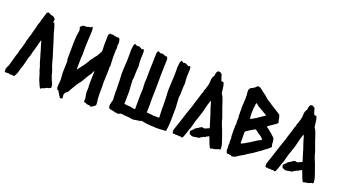

<svg xmlns="http://www.w3.org/2000/svg" viewBox="-73 -1326 3461 1949"><g transform="rotate(20 1657.5 -351.0)"><path d="M-5.9 -4.9H17.6C26.4 -3.9 33.2 -4.9 38.1 -5.9C41 -4.9 43 -3.9 44.9 -2.9C45.9 -2 47.9 -1 50.8 0C54.7 -2 58.6 -2.9 62.5 -2.9C68.4 -2.9 73.2 -2 76.2 1C83 -2 86.9 -2.9 87.9 -1C88.9 1 89.8 2 92.8 2C96.7 1 99.6 -2 101.6 -6.8C103.5 -10.7 105.5 -14.6 107.4 -17.6C115.2 -29.3 121.1 -43.9 124 -56.6C127 -69.3 129.9 -83 134.8 -96.7L147.5 -134.8L163.1 -193.4L167 -212.9C168.9 -221.7 177.7 -244.1 181.6 -252.9L190.4 -294.9C191.4 -299.8 193.4 -304.7 195.3 -309.6C197.3 -314.5 199.2 -319.3 200.2 -324.2L218.8 -395.5C222.7 -408.2 226.6 -420.9 229.5 -433.6C232.4 -431.6 234.4 -427.7 235.4 -422.9C236.3 -418 237.3 -413.1 239.3 -410.2C240.2 -402.3 243.2 -393.6 246.1 -384.8C249 -376 251 -368.2 253.9 -359.4L259.8 -341.8C260.7 -337.9 262.7 -334 263.7 -330.1C264.6 -325.2 264.6 -321.3 266.6 -316.4L283.2 -261.7C286.1 -252.9 288.1 -244.1 290 -235.4C292 -226.6 294.9 -217.8 297.9 -210C302.7 -198.2 309.6 -180.7 312.5 -168.9L317.4 -147.5C319.3 -140.6 322.3 -133.8 324.2 -127.9C325.2 -125 328.1 -121.1 329.1 -117.2L341.8 -73.2C346.7 -55.7 355.5 -32.2 364.3 -15.6C369.1 -6.8 372.1 2 376 10.7C378.9 17.6 380.9 21.5 382.8 23.4L388.7 29.3C397.5 29.3 402.3 25.4 405.3 17.6C412.1 18.6 418.9 16.6 425.8 13.7C432.6 10.7 436.5 8.8 437.5 5.9C442.4 4.9 446.3 3.9 447.3 2C448.2 0 450.2 -1 453.1 -2L463.9 -1C466.8 -3.9 471.7 -5.9 479.5 -8.8C486.3 -11.7 491.2 -14.6 492.2 -17.6C491.2 -20.5 490.2 -24.4 490.2 -27.3C491.2 -31.2 491.2 -35.2 491.2 -40C489.3 -50.8 476.6 -80.1 470.7 -88.9C468.8 -91.8 467.8 -95.7 466.8 -99.6L460 -118.2L456.1 -125C456.1 -127.9 455.1 -131.8 454.1 -134.8L450.2 -145.5C450.2 -149.4 450.2 -152.3 449.2 -154.3L448.2 -158.2C440.4 -190.4 425.8 -215.8 418.9 -242.2L397.5 -320.3C394.5 -328.1 390.6 -337.9 387.7 -349.6C384.8 -361.3 379.9 -375 375 -391.6C370.1 -409.2 364.3 -425.8 359.4 -442.4C353.5 -460.9 349.6 -476.6 344.7 -491.2C339.8 -506.8 334 -519.5 331.1 -530.3C328.1 -541 326.2 -547.9 325.2 -548.8C323.2 -559.6 320.3 -571.3 316.4 -583C312.5 -593.8 309.6 -605.5 306.6 -618.2C303.7 -622.1 301.8 -627 300.8 -631.8C299.8 -636.7 298.8 -640.6 295.9 -645.5C291 -644.5 286.1 -646.5 283.2 -649.4C282.2 -654.3 284.2 -659.2 285.2 -664.1C286.1 -668.9 287.1 -673.8 287.1 -678.7C284.2 -685.5 281.2 -690.4 277.3 -692.4C273.4 -694.3 270.5 -697.3 269.5 -702.1C264.6 -701.2 262.7 -701.2 259.8 -704.1C256.8 -707 254.9 -708 252 -708C244.1 -706.1 239.3 -707 238.3 -711.9C234.4 -710.9 231.4 -710.9 230.5 -713.9C229.5 -715.8 227.5 -716.8 226.6 -717.8C221.7 -717.8 216.8 -717.8 213.9 -720.7C210.9 -723.6 208 -724.6 204.1 -725.6L189.5 -715.8C185.5 -705.1 181.6 -694.3 178.7 -683.6L168.9 -650.4C168 -645.5 166 -640.6 164.1 -635.7C161.1 -628.9 158.2 -621.1 158.2 -613.3L157.2 -605.5L149.4 -585.9C143.6 -571.3 140.6 -556.6 137.7 -542L120.1 -476.6C118.2 -467.8 116.2 -458 113.3 -447.3C110.4 -437.5 107.4 -428.7 103.5 -420.9C102.5 -410.2 99.6 -400.4 95.7 -391.6C90.8 -381.8 88.9 -372.1 88.9 -362.3C85.9 -351.6 84 -341.8 81.1 -331.1C78.1 -320.3 74.2 -310.5 72.3 -299.8C71.3 -294.9 69.3 -290 67.4 -285.2L62.5 -271.5C60.5 -265.6 58.6 -259.8 57.6 -252.9L53.7 -233.4L42 -199.2L13.7 -97.7C10.7 -85 5.9 -73.2 -1 -62.5C-2.9 -59.6 -4.9 -55.7 -5.9 -51.8C-6.8 -46.9 -7.8 -43 -9.8 -39.1C-8.8 -34.2 -7.8 -28.3 -8.8 -21.5C-9.8 -14.6 -8.8 -8.8 -5.9 -4.9Z M547.9 -341.8C547.9 -336.9 548.8 -333 551.8 -330.1V-317.4C551.8 -283.2 550.8 -249 548.8 -214.8C547.9 -200.2 548.8 -184.6 550.8 -169.9C552.7 -155.3 553.7 -139.6 553.7 -124C553.7 -109.4 552.7 -95.7 550.8 -82C548.8 -68.4 547.9 -54.7 547.9 -40C550.8 -34.2 552.7 -29.3 553.7 -26.4C554.7 -23.4 554.7 -19.5 557.6 -17.6C559.6 -16.6 561.5 -15.6 564.5 -16.6C566.4 -17.6 568.4 -16.6 569.3 -14.6C571.3 -10.7 575.2 -5.9 576.2 -1C577.1 3.9 581.1 8.8 585.9 11.7C586.9 20.5 590.8 26.4 596.7 32.2C601.6 37.1 605.5 43.9 608.4 51.8C616.2 52.7 621.1 51.8 624 50.8L633.8 46.9C634.8 36.1 633.8 27.3 632.8 22.5C631.8 17.6 631.8 12.7 631.8 7.8C631.8 1 633.8 -3.9 636.7 -6.8C639.6 -9.8 642.6 -14.6 643.6 -19.5C650.4 -24.4 655.3 -28.3 658.2 -29.3C661.1 -30.3 663.1 -32.2 665 -35.2C668.9 -40 671.9 -45.9 674.8 -51.8C677.7 -57.6 680.7 -63.5 683.6 -68.4L710.9 -114.3C718.8 -127.9 737.3 -157.2 749 -168.9C752 -171.9 753.9 -174.8 755.9 -177.7C767.6 -195.3 777.3 -212.9 787.1 -231.4C796.9 -250 809.6 -266.6 821.3 -283.2C826.2 -290 830.1 -296.9 833 -305.7C835.9 -313.5 839.8 -320.3 844.7 -326.2C845.7 -323.2 845.7 -319.3 845.7 -315.4V-304.7C845.7 -282.2 844.7 -260.7 843.8 -239.3C842.8 -217.8 842.8 -195.3 842.8 -172.9C842.8 -168 842.8 -164.1 843.8 -161.1C844.7 -157.2 845.7 -153.3 845.7 -148.4C845.7 -141.6 844.7 -135.7 844.7 -129.9L843.8 -112.3V-91.8L845.7 -72.3C846.7 -63.5 848.6 -55.7 850.6 -48.8C852.5 -41 853.5 -33.2 853.5 -25.4C853.5 -20.5 853.5 -16.6 852.5 -12.7C851.6 -8.8 850.6 -4.9 850.6 -2C855.5 4.9 860.4 8.8 867.2 8.8C874 8.8 879.9 11.7 884.8 16.6C888.7 15.6 891.6 16.6 894.5 17.6C896.5 18.6 898.4 19.5 900.4 19.5C903.3 19.5 905.3 19.5 906.2 18.6C908.2 17.6 910.2 17.6 912.1 17.6C915 17.6 918.9 19.5 921.9 22.5C924.8 25.4 928.7 27.3 931.6 27.3C938.5 27.3 979.5 1 979.5 -4.9C980.5 -7.8 980.5 -12.7 980.5 -18.6C980.5 -26.4 980.5 -34.2 979.5 -42L975.6 -64.5C973.6 -86.9 972.7 -108.4 972.7 -130.9V-223.6L971.7 -251C971.7 -272.5 973.6 -293.9 974.6 -316.4C975.6 -337.9 976.6 -359.4 976.6 -380.9C976.6 -392.6 976.6 -404.3 975.6 -416C976.6 -419.9 977.5 -423.8 980.5 -426.8C979.5 -429.7 978.5 -436.5 978.5 -447.3C976.6 -469.7 975.6 -492.2 975.6 -514.6V-537.1L976.6 -593.8V-602.5L977.5 -603.5C979.5 -610.4 980.5 -617.2 980.5 -624C980.5 -627.9 979.5 -631.8 978.5 -635.7L977.5 -636.7V-660.2L978.5 -662.1C980.5 -667 980.5 -672.9 980.5 -677.7C980.5 -682.6 979.5 -687.5 978.5 -692.4C977.5 -697.3 976.6 -702.1 976.6 -707L974.6 -708L972.7 -719.7C968.8 -724.6 963.9 -726.6 959 -727.5C953.1 -727.5 945.3 -727.5 935.5 -726.6C934.6 -727.5 933.6 -728.5 931.6 -729.5C929.7 -730.5 924.8 -730.5 917 -729.5L914.1 -732.4C913.1 -733.4 909.2 -734.4 902.3 -733.4C901.4 -736.3 898.4 -737.3 894.5 -736.3C890.6 -735.4 885.7 -735.4 880.9 -734.4C877.9 -734.4 876 -735.4 874 -736.3C872.1 -737.3 869.1 -738.3 866.2 -738.3C861.3 -733.4 850.6 -720.7 850.6 -712.9C850.6 -688.5 849.6 -664.1 848.6 -638.7C847.7 -614.3 847.7 -586.9 850.6 -557.6C849.6 -552.7 848.6 -547.9 849.6 -543.9V-540L842.8 -527.3C833 -508.8 825.2 -492.2 815.4 -478.5C810.5 -471.7 804.7 -465.8 798.8 -459C793 -452.1 788.1 -445.3 785.2 -436.5C780.3 -433.6 775.4 -428.7 772.5 -423.8L763.7 -408.2C737.3 -362.3 705.1 -319.3 671.9 -278.3C670.9 -283.2 670.9 -287.1 670.9 -292V-304.7L671.9 -392.6V-407.2L673.8 -421.9C675.8 -438.5 675.8 -455.1 674.8 -471.7C673.8 -488.3 673.8 -504.9 674.8 -521.5C675.8 -539.1 676.8 -556.6 676.8 -575.2C677.7 -593.8 678.7 -611.3 679.7 -629.9L682.6 -696.3C682.6 -710 681.6 -722.7 678.7 -733.4L674.8 -737.3C672.9 -739.3 670.9 -738.3 668 -738.3C664.1 -738.3 661.1 -735.4 660.2 -728.5C649.4 -729.5 641.6 -729.5 636.7 -726.6C630.9 -723.6 625 -722.7 619.1 -720.7C616.2 -719.7 612.3 -719.7 608.4 -720.7H597.7C579.1 -720.7 575.2 -717.8 562.5 -705.1L557.6 -700.2C554.7 -697.3 553.7 -695.3 553.7 -693.4C553.7 -688.5 554.7 -683.6 557.6 -679.7C560.5 -675.8 561.5 -669.9 561.5 -663.1C561.5 -652.3 560.5 -641.6 557.6 -630.9C554.7 -620.1 553.7 -608.4 552.7 -597.7C548.8 -557.6 547.9 -516.6 547.9 -476.6C546.9 -436.5 546.9 -395.5 546.9 -355.5C546.9 -350.6 546.9 -345.7 547.9 -341.8Z M1110.4 -58.6 1109.4 -49.8C1109.4 -46.9 1109.4 -43.9 1110.4 -41L1109.4 -33.2C1114.3 -30.3 1115.2 -23.4 1119.1 -19.5L1126 -18.6C1129.9 -18.6 1135.7 -12.7 1143.6 -11.7C1145.5 -12.7 1148.4 -12.7 1151.4 -12.7C1154.3 -10.7 1158.2 -9.8 1163.1 -9.8C1169.9 -9.8 1175.8 -7.8 1178.7 -2.9L1187.5 -3.9L1192.4 -2.9L1199.2 -3.9C1202.1 -3.9 1201.2 0 1205.1 0C1221.7 0 1231.4 -2 1234.4 -4.9V-8.8L1235.4 -10.7C1286.1 -10.7 1279.3 -7.8 1282.2 -7.8C1298.8 -7.8 1313.5 -3.9 1330.1 -3.9C1341.8 -3.9 1357.4 2.9 1373 2.9C1387.7 2.9 1404.3 1 1422.9 -3.9L1433.6 -4.9C1442.4 -4.9 1449.2 -6.8 1454.1 -8.8L1462.9 -12.7H1470.7C1479.5 -12.7 1489.3 -11.7 1498 -8.8C1518.6 -4.9 1534.2 -2.9 1543.9 -2.9H1549.8C1558.6 -2.9 1567.4 -2 1575.2 1C1577.1 0 1580.1 0 1585 0C1605.5 0 1619.1 2.9 1635.7 2.9C1637.7 2.9 1639.6 2.9 1640.6 2H1649.4L1653.3 2.9C1666 2.9 1677.7 0 1702.1 0L1703.1 -2C1704.1 -1 1705.1 0 1707 0C1723.6 0 1733.4 -2 1736.3 -4.9C1749 -74.2 1748 -146.5 1748 -216.8L1749 -253.9C1749 -274.4 1746.1 -283.2 1746.1 -294.9C1746.1 -317.4 1742.2 -341.8 1742.2 -364.3V-370.1C1745.1 -387.7 1747.1 -405.3 1747.1 -423.8V-439.5C1747.1 -467.8 1749 -495.1 1752 -522.5C1749 -546.9 1747.1 -571.3 1747.1 -593.8C1747.1 -621.1 1748 -648.4 1750 -675.8C1747.1 -683.6 1749 -694.3 1745.1 -701.2C1740.2 -702.1 1737.3 -703.1 1734.4 -703.1C1731.4 -703.1 1728.5 -700.2 1723.6 -697.3C1718.8 -698.2 1715.8 -703.1 1712.9 -706.1C1702.1 -706.1 1694.3 -715.8 1689.5 -715.8L1684.6 -714.8L1679.7 -715.8C1672.9 -715.8 1669.9 -714.8 1669.9 -713.9V-712.9C1669.9 -711.9 1668.9 -710.9 1668 -710.9C1663.1 -710.9 1662.1 -716.8 1657.2 -719.7C1652.3 -722.7 1645.5 -721.7 1638.7 -724.6C1631.8 -717.8 1635.7 -710 1628.9 -703.1C1626 -684.6 1627 -668 1623 -649.4L1624 -618.2C1624 -580.1 1624 -553.7 1623 -540C1622.1 -529.3 1621.1 -519.5 1621.1 -508.8C1618.2 -461.9 1616.2 -422.9 1616.2 -392.6C1616.2 -360.4 1621.1 -339.8 1621.1 -264.6L1622.1 -231.4C1622.1 -222.7 1622.1 -213.9 1621.1 -205.1C1621.1 -150.4 1625 -140.6 1625 -122.1L1624 -104.5H1561.5C1554.7 -104.5 1550.8 -107.4 1547.9 -107.4C1531.2 -107.4 1515.6 -111.3 1499 -111.3L1488.3 -112.3C1489.3 -138.7 1490.2 -168.9 1490.2 -201.2L1489.3 -238.3L1490.2 -246.1L1489.3 -251C1489.3 -275.4 1490.2 -299.8 1491.2 -324.2C1492.2 -348.6 1493.2 -416 1493.2 -527.3C1493.2 -583 1498 -637.7 1498 -692.4C1498 -695.3 1496.1 -698.2 1493.2 -703.1C1492.2 -708 1490.2 -712.9 1487.3 -715.8H1483.4C1478.5 -715.8 1474.6 -714.8 1470.7 -712.9C1465.8 -712.9 1464.8 -716.8 1460.9 -719.7C1450.2 -719.7 1445.3 -727.5 1436.5 -727.5C1428.7 -727.5 1421.9 -724.6 1413.1 -724.6C1410.2 -724.6 1404.3 -731.4 1400.4 -732.4C1395.5 -732.4 1390.6 -735.4 1383.8 -735.4C1380.9 -733.4 1379.9 -730.5 1379.9 -726.6V-723.6C1379.9 -718.8 1377.9 -714.8 1373 -713.9L1374 -703.1C1374 -669.9 1373 -640.6 1372.1 -615.2C1370.1 -569.3 1369.1 -538.1 1369.1 -521.5V-505.9C1369.1 -467.8 1369.1 -447.3 1368.2 -443.4L1369.1 -436.5L1365.2 -389.6C1365.2 -363.3 1369.1 -339.8 1369.1 -319.3L1368.2 -298.8C1366.2 -296.9 1365.2 -246.1 1365.2 -147.5V-102.5H1359.4C1352.5 -102.5 1346.7 -103.5 1339.8 -104.5C1323.2 -109.4 1302.7 -112.3 1285.2 -112.3H1280.3C1271.5 -112.3 1263.7 -113.3 1254.9 -116.2C1252 -115.2 1249 -115.2 1245.1 -115.2L1247.1 -253.9C1247.1 -274.4 1244.1 -283.2 1244.1 -294.9C1244.1 -317.4 1240.2 -341.8 1240.2 -364.3V-370.1C1243.2 -387.7 1245.1 -405.3 1245.1 -423.8V-439.5C1245.1 -467.8 1247.1 -495.1 1250 -522.5C1247.1 -546.9 1246.1 -571.3 1245.1 -593.8C1245.1 -621.1 1246.1 -648.4 1248 -675.8C1245.1 -683.6 1247.1 -694.3 1243.2 -701.2C1238.3 -702.1 1235.4 -703.1 1232.4 -703.1C1229.5 -703.1 1226.6 -700.2 1221.7 -697.3C1216.8 -698.2 1213.9 -703.1 1210.9 -706.1C1200.2 -706.1 1192.4 -715.8 1187.5 -715.8L1182.6 -714.8L1177.7 -715.8C1170.9 -715.8 1168 -714.8 1168 -713.9V-712.9C1168 -711.9 1167 -710.9 1166 -710.9C1161.1 -710.9 1160.2 -716.8 1155.3 -719.7C1150.4 -722.7 1143.6 -721.7 1136.7 -724.6C1129.9 -717.8 1133.8 -710 1127 -703.1C1124 -684.6 1125 -668 1121.1 -649.4L1122.1 -618.2C1122.1 -580.1 1122.1 -553.7 1121.1 -540C1120.1 -529.3 1119.1 -519.5 1119.1 -508.8C1116.2 -461.9 1114.3 -422.9 1114.3 -392.6C1114.3 -360.4 1119.1 -339.8 1119.1 -264.6L1120.1 -231.4C1120.1 -222.7 1120.1 -213.9 1119.1 -205.1C1119.1 -150.4 1123 -140.6 1123 -122.1C1123 -102.5 1120.1 -102.5 1117.2 -95.7C1117.2 -86.9 1113.3 -81.1 1113.3 -73.2L1108.4 -63.5C1108.4 -60.5 1110.4 -62.5 1110.4 -58.6Z M1802.7 -37.1C1803.7 -34.2 1804.7 -29.3 1804.7 -22.5C1804.7 -15.6 1804.7 -10.7 1805.7 -5.9C1808.6 -2.9 1814.5 -2 1818.4 -2C1822.3 -2 1826.2 -2.9 1830.1 -3.9C1835 -1 1840.8 1 1845.7 1C1850.6 1 1854.5 -1 1859.4 -3.9C1863.3 1 1873 0 1879.9 2.9C1883.8 0 1887.7 -2 1892.6 -2C1897.5 -2 1894.5 5.9 1905.3 5.9C1910.2 5.9 1914.1 1 1918.9 -2C1937.5 -42 1946.3 -85.9 1964.8 -127.9C1964.8 -142.6 1974.6 -157.2 1979.5 -188.5C1992.2 -228.5 2007.8 -268.6 2019.5 -308.6C2026.4 -332 2031.2 -356.4 2037.1 -378.9C2040 -389.6 2042 -402.3 2046.9 -413.1C2049.8 -419.9 2050.8 -422.9 2051.8 -429.7C2054.7 -432.6 2051.8 -430.7 2058.6 -446.3L2067.4 -425.8C2080.1 -371.1 2102.5 -320.3 2117.2 -265.6C2121.1 -251 2127.9 -235.4 2130.9 -218.8C2137.7 -210 2138.7 -192.4 2142.6 -181.6C2131.8 -170.9 2113.3 -171.9 2102.5 -161.1C2097.7 -161.1 2093.8 -160.2 2088.9 -160.2C2082 -160.2 2076.2 -161.1 2071.3 -164.1C2069.3 -162.1 2065.4 -161.1 2058.6 -162.1C2054.7 -159.2 2054.7 -156.2 2043.9 -152.3C2040 -147.5 2023.4 -135.7 2016.6 -135.7C2013.7 -128.9 2009.8 -129.9 2002.9 -127L1994.1 -112.3C1982.4 -109.4 1985.4 -98.6 1968.8 -90.8C1965.8 -87.9 1965.8 -77.1 1965.8 -73.2C1970.7 -70.3 1972.7 -63.5 1971.7 -54.7C1982.4 -54.7 1982.4 -48.8 2002.9 -42C2021.5 -42 2039.1 -45.9 2057.6 -49.8C2072.3 -45.9 2082 -54.7 2092.8 -65.4C2103.5 -66.4 2108.4 -71.3 2115.2 -78.1C2126 -77.1 2127.9 -80.1 2135.7 -83C2138.7 -86.9 2133.8 -91.8 2149.4 -91.8C2153.3 -96.7 2160.2 -99.6 2168 -102.5C2174.8 -87.9 2177.7 -74.2 2184.6 -59.6C2191.4 -39.1 2203.1 -8.8 2214.8 10.7C2221.7 9.8 2227.5 9.8 2233.4 7.8C2236.3 6.8 2237.3 1 2249 4.9C2257.8 4.9 2258.8 0 2274.4 0C2278.3 0 2280.3 -3.9 2284.2 -4.9C2289.1 -7.8 2294.9 -9.8 2301.8 -12.7C2308.6 -9.8 2317.4 -9.8 2322.3 -22.5C2321.3 -34.2 2318.4 -44.9 2318.4 -55.7C2318.4 -67.4 2274.4 -191.4 2266.6 -210C2255.9 -236.3 2244.1 -261.7 2236.3 -288.1C2232.4 -300.8 2230.5 -315.4 2225.6 -328.1C2212.9 -362.3 2200.2 -395.5 2188.5 -429.7C2188.5 -432.6 2187.5 -433.6 2183.6 -446.3C2168.9 -484.4 2162.1 -522.5 2137.7 -554.7C2130.9 -590.8 2131.8 -630.9 2117.2 -665C2110.4 -668 2110.4 -668 2090.8 -670.9C2082 -693.4 2076.2 -715.8 2069.3 -739.3L2067.4 -740.2C2060.5 -740.2 2055.7 -744.1 2050.8 -752.9C2043 -752 2035.2 -752.9 2027.3 -753.9C2024.4 -747.1 2012.7 -742.2 2012.7 -735.4C2012.7 -730.5 2017.6 -725.6 2005.9 -718.8C2005.9 -710 2010.7 -703.1 2003.9 -692.4C2002.9 -688.5 1999 -685.5 1996.1 -682.6C1996.1 -675.8 1994.1 -675.8 1991.2 -670.9C1984.4 -652.3 1987.3 -622.1 1983.4 -601.6C1980.5 -585.9 1975.6 -566.4 1968.8 -550.8C1967.8 -540 1964.8 -531.2 1956.1 -518.6L1957 -505.9C1954.1 -499 1954.1 -494.1 1949.2 -490.2C1940.4 -456.1 1928.7 -421.9 1918 -387.7C1911.1 -372.1 1908.2 -356.4 1903.3 -337.9C1892.6 -305.7 1881.8 -274.4 1870.1 -242.2C1847.7 -171.9 1826.2 -103.5 1802.7 -37.1Z M2378.9 -465.8C2377.9 -460.9 2377 -457 2377 -452.1C2377 -441.4 2378.9 -429.7 2378.9 -418.9C2377.9 -414.1 2377 -410.2 2377 -407.2C2377 -400.4 2377.9 -393.6 2381.8 -388.7C2381.8 -376 2378.9 -364.3 2378.9 -351.6C2378.9 -336.9 2381.8 -325.2 2381.8 -310.5C2381.8 -303.7 2377.9 -298.8 2377.9 -291C2377.9 -284.2 2377.9 -279.3 2378.9 -276.4C2377.9 -264.6 2377.9 -254.9 2377.9 -244.1C2377.9 -220.7 2378.9 -198.2 2378.9 -174.8C2381.8 -169.9 2382.8 -164.1 2382.8 -157.2C2382.8 -146.5 2380.9 -136.7 2380.9 -126C2380.9 -120.1 2381.8 -114.3 2383.8 -108.4C2381.8 -99.6 2380.9 -90.8 2380.9 -82C2380.9 -75.2 2381.8 -68.4 2383.8 -60.5C2380.9 -48.8 2385.7 -37.1 2382.8 -24.4C2389.6 -17.6 2388.7 -6.8 2392.6 0C2399.4 1 2407.2 1 2417 0C2420.9 2.9 2418 5.9 2437.5 2.9C2442.4 2.9 2442.4 11.7 2450.2 11.7C2459 11.7 2465.8 7.8 2486.3 2.9C2510.7 -15.6 2537.1 -30.3 2563.5 -44.9C2572.3 -49.8 2581.1 -56.6 2589.8 -63.5C2608.4 -75.2 2627 -85.9 2646.5 -97.7C2661.1 -108.4 2672.9 -118.2 2687.5 -127C2706.1 -138.7 2723.6 -151.4 2740.2 -166C2748 -172.9 2758.8 -176.8 2766.6 -184.6C2773.4 -191.4 2778.3 -196.3 2785.2 -201.2C2792 -206.1 2800.8 -212.9 2800.8 -220.7C2801.8 -225.6 2792 -239.3 2793.9 -261.7C2793.9 -267.6 2791 -301.8 2786.1 -304.7C2778.3 -318.4 2725.6 -362.3 2710 -374C2701.2 -380.9 2690.4 -385.7 2683.6 -396.5C2699.2 -412.1 2775.4 -455.1 2780.3 -468.8C2780.3 -487.3 2767.6 -505.9 2770.5 -518.6C2770.5 -526.4 2761.7 -535.2 2761.7 -549.8C2752.9 -556.6 2743.2 -562.5 2732.4 -569.3L2662.1 -613.3C2647.5 -622.1 2632.8 -631.8 2619.1 -641.6C2612.3 -646.5 2603.5 -649.4 2597.7 -654.3C2585.9 -664.1 2575.2 -673.8 2563.5 -684.6C2537.1 -705.1 2512.7 -723.6 2486.3 -743.2C2479.5 -744.1 2474.6 -747.1 2465.8 -750C2460.9 -750 2458 -747.1 2454.1 -747.1C2446.3 -740.2 2444.3 -734.4 2428.7 -721.7C2419.9 -721.7 2418.9 -715.8 2414.1 -712.9C2401.4 -710.9 2390.6 -703.1 2381.8 -689.5C2378.9 -682.6 2377.9 -667 2377.9 -660.2C2377.9 -648.4 2381.8 -635.7 2381.8 -625V-569.3C2380.9 -557.6 2377.9 -548.8 2378.9 -529.3C2378.9 -517.6 2377 -504.9 2377 -493.2C2377 -484.4 2376 -474.6 2378.9 -465.8ZM2518.6 -290C2525.4 -293 2531.2 -298.8 2538.1 -302.7C2552.7 -311.5 2565.4 -317.4 2581.1 -328.1C2585.9 -328.1 2589.8 -325.2 2593.8 -325.2C2622.1 -300.8 2658.2 -285.2 2682.6 -256.8C2679.7 -246.1 2663.1 -238.3 2652.3 -235.4C2624 -217.8 2516.6 -145.5 2492.2 -142.6C2490.2 -146.5 2489.3 -150.4 2489.3 -153.3C2489.3 -191.4 2491.2 -227.5 2488.3 -263.7C2493.2 -274.4 2502 -279.3 2518.6 -290ZM2490.2 -465.8C2490.2 -504.9 2493.2 -543 2500 -583C2514.6 -576.2 2521.5 -569.3 2533.2 -558.6C2543.9 -550.8 2555.7 -549.8 2566.4 -539.1C2585.9 -532.2 2602.5 -516.6 2622.1 -507.8C2625 -502.9 2634.8 -500 2635.7 -495.1C2627.9 -488.3 2620.1 -486.3 2613.3 -481.4C2598.6 -470.7 2586.9 -461.9 2571.3 -453.1C2564.5 -449.2 2558.6 -443.4 2551.8 -438.5C2544.9 -435.5 2541 -433.6 2536.1 -430.7C2523.4 -422.9 2510.7 -415 2496.1 -408.2C2492.2 -426.8 2490.2 -445.3 2490.2 -465.8Z M2805.7 -37.1C2806.6 -34.2 2807.6 -29.3 2807.6 -22.5C2807.6 -15.6 2807.6 -10.7 2808.6 -5.9C2811.5 -2.9 2817.4 -2 2821.3 -2C2825.2 -2 2829.1 -2.9 2833 -3.9C2837.9 -1 2843.8 1 2848.6 1C2853.5 1 2857.4 -1 2862.3 -3.9C2866.2 1 2876 0 2882.8 2.9C2886.7 0 2890.6 -2 2895.5 -2C2900.4 -2 2897.5 5.9 2908.2 5.9C2913.1 5.9 2917 1 2921.9 -2C2940.4 -42 2949.2 -85.9 2967.8 -127.9C2967.8 -142.6 2977.5 -157.2 2982.4 -188.5C2995.1 -228.5 3010.7 -268.6 3022.5 -308.6C3029.3 -332 3034.2 -356.4 3040 -378.9C3043 -389.6 3044.9 -402.3 3049.8 -413.1C3052.7 -419.9 3053.7 -422.9 3054.7 -429.7C3057.6 -432.6 3054.7 -430.7 3061.5 -446.3L3070.3 -425.8C3083 -371.1 3105.5 -320.3 3120.1 -265.6C3124 -251 3130.9 -235.4 3133.8 -218.8C3140.6 -210 3141.6 -192.4 3145.5 -181.6C3134.8 -170.9 3116.2 -171.9 3105.5 -161.1C3100.6 -161.1 3096.7 -160.2 3091.8 -160.2C3085 -160.2 3079.1 -161.1 3074.2 -164.1C3072.3 -162.1 3068.4 -161.1 3061.5 -162.1C3057.6 -159.2 3057.6 -156.2 3046.9 -152.3C3043 -147.5 3026.4 -135.7 3019.5 -135.7C3016.6 -128.9 3012.7 -129.9 3005.9 -127L2997.1 -112.3C2985.4 -109.4 2988.3 -98.6 2971.7 -90.8C2968.8 -87.9 2968.8 -77.1 2968.8 -73.2C2973.6 -70.3 2975.6 -63.5 2974.6 -54.7C2985.4 -54.7 2985.4 -48.8 3005.9 -42C3024.4 -42 3042 -45.9 3060.5 -49.8C3075.2 -45.9 3085 -54.7 3095.7 -65.4C3106.4 -66.4 3111.3 -71.3 3118.2 -78.1C3128.9 -77.1 3130.9 -80.1 3138.7 -83C3141.6 -86.9 3136.7 -91.8 3152.3 -91.8C3156.2 -96.7 3163.1 -99.6 3170.9 -102.5C3177.7 -87.9 3180.7 -74.2 3187.5 -59.6C3194.3 -39.1 3206.1 -8.8 3217.8 10.7C3224.6 9.8 3230.5 9.8 3236.3 7.8C3239.3 6.8 3240.2 1 3252 4.9C3260.7 4.9 3261.7 0 3277.3 0C3281.2 0 3283.2 -3.9 3287.1 -4.9C3292 -7.8 3297.9 -9.8 3304.7 -12.7C3311.5 -9.8 3320.3 -9.8 3325.2 -22.5C3324.2 -34.2 3321.3 -44.9 3321.3 -55.7C3321.3 -67.4 3277.3 -191.4 3269.5 -210C3258.8 -236.3 3247.1 -261.7 3239.3 -288.1C3235.4 -300.8 3233.4 -315.4 3228.5 -328.1C3215.8 -362.3 3203.1 -395.5 3191.4 -429.7C3191.4 -432.6 3190.4 -433.6 3186.5 -446.3C3171.9 -484.4 3165 -522.5 3140.6 -554.7C3133.8 -590.8 3134.8 -630.9 3120.1 -665C3113.3 -668 3113.3 -668 3093.8 -670.9C3085 -693.4 3079.1 -715.8 3072.3 -739.3L3070.3 -740.2C3063.5 -740.2 3058.6 -744.1 3053.7 -752.9C3045.9 -752 3038.1 -752.9 3030.3 -753.9C3027.3 -747.1 3015.6 -742.2 3015.6 -735.4C3015.6 -730.5 3020.5 -725.6 3008.8 -718.8C3008.8 -710 3013.7 -703.1 3006.8 -692.4C3005.9 -688.5 3002 -685.5 2999 -682.6C2999 -675.8 2997.1 -675.8 2994.1 -670.9C2987.3 -652.3 2990.2 -622.1 2986.3 -601.6C2983.4 -585.9 2978.5 -566.4 2971.7 -550.8C2970.7 -540 2967.8 -531.2 2959 -518.6L2960 -505.9C2957 -499 2957 -494.1 2952.1 -490.2C2943.4 -456.1 2931.6 -421.9 2920.9 -387.7C2914.1 -372.1 2911.1 -356.4 2906.2 -337.9C2895.5 -305.7 2884.8 -274.4 2873 -242.2C2850.6 -171.9 2829.1 -103.5 2805.7 -37.1Z"/></g></svg>

Font: Caesar Dressing Cyrillic
Style: Regular
Weight: 400
Designer: Dathan Boardman
Foundry: Open Window
Version: Version 1.00;July 2, 2020;FontCreator 13.0.0.2642 64-bit